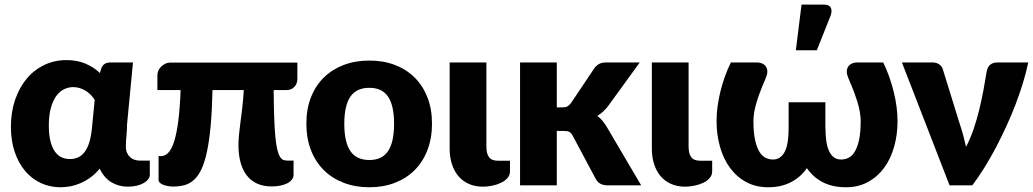

<svg xmlns="http://www.w3.org/2000/svg" viewBox="-20 -782 4358 810"><path d="M379.5 -360.5Q373 -371.5 363.5 -381.2Q354 -391 342.2 -398.5Q330.5 -406 316.8 -410.2Q303 -414.5 288.5 -414.5Q269.5 -414.5 251.2 -406Q233 -397.5 218.5 -378.5Q204 -359.5 195 -328.2Q186 -297 186 -252Q186 -211.5 193.2 -184.5Q200.5 -157.5 212.8 -141Q225 -124.5 241 -117.8Q257 -111 275 -111Q293.5 -111 309 -117.8Q324.5 -124.5 336.5 -140Q348.5 -155.5 356.5 -180.8Q364.5 -206 368 -243ZM612 -104.5V-45Q612 -35.5 605.5 -26.5Q599 -17.5 587 -10.2Q575 -3 557.8 1.2Q540.5 5.5 519 5.5Q481.5 5.5 450.2 -13Q419 -31.5 400.5 -70.5Q382.5 -48.5 361.8 -33.5Q341 -18.5 319.5 -9.2Q298 0 276.5 4Q255 8 235.5 8Q190.5 8 152.2 -9.8Q114 -27.5 86 -60.8Q58 -94 42 -141.2Q26 -188.5 26 -247.5Q26 -309.5 43.8 -361.2Q61.5 -413 92.8 -450.2Q124 -487.5 167 -508Q210 -528.5 260.5 -528.5Q304.5 -528.5 340 -513.8Q375.5 -499 401.5 -474L407 -492.5Q416 -518.5 445 -518.5H541L516 -257.5Q516 -233.5 513.5 -210.2Q511 -187 511 -163.5Q511 -148.5 515.8 -137.5Q520.5 -126.5 528.8 -119Q537 -111.5 547.5 -108Q558 -104.5 569.5 -104.5Z M1234.5 -448Q1234.5 -429.5 1222.2 -415.8Q1210 -402 1187.5 -402H1134.5Q1135 -334 1136.8 -285.5Q1138.5 -237 1141.8 -203.8Q1145 -170.5 1149.8 -151Q1154.5 -131.5 1161 -121Q1167.5 -110.5 1175.2 -107.5Q1183 -104.5 1192.5 -104.5H1218.5V-45Q1218.5 -33 1211 -23.8Q1203.5 -14.5 1191 -8.2Q1178.5 -2 1161.8 1.2Q1145 4.5 1127 4.5Q1090.5 4.5 1064 -7.8Q1037.5 -20 1020.2 -43Q1003 -66 994.5 -98Q986 -130 986 -170Q986 -193 988.5 -216.2Q991 -239.5 994.5 -266.8Q998 -294 1002 -327Q1006 -360 1008.5 -402H876.5Q874.5 -316 868.8 -252.5Q863 -189 853.5 -143.8Q844 -98.5 830.5 -69.5Q817 -40.5 799.2 -24Q781.5 -7.5 759.2 -1.2Q737 5 710.5 5Q701 5 690.2 3.2Q679.5 1.5 670.2 -1.8Q661 -5 655 -10.5Q649 -16 649 -23.5V-123.5H659.5Q676.5 -123.5 690.5 -138.2Q704.5 -153 715 -186.2Q725.5 -219.5 732.2 -272.5Q739 -325.5 742 -402H644V-465.5Q644 -474 647.8 -483.2Q651.5 -492.5 659 -500.2Q666.5 -508 677 -513Q687.5 -518 701 -518H1234.5Z M1538.5 -526.5Q1597.5 -526.5 1646 -508Q1694.5 -489.5 1729.2 -455Q1764 -420.5 1783.2 -371.2Q1802.5 -322 1802.5 -260.5Q1802.5 -198.5 1783.2 -148.8Q1764 -99 1729.2 -64.2Q1694.5 -29.5 1646 -10.8Q1597.5 8 1538.5 8Q1479 8 1430.2 -10.8Q1381.5 -29.5 1346.2 -64.2Q1311 -99 1291.8 -148.8Q1272.5 -198.5 1272.5 -260.5Q1272.5 -322 1291.8 -371.2Q1311 -420.5 1346.2 -455Q1381.5 -489.5 1430.2 -508Q1479 -526.5 1538.5 -526.5ZM1538.5 -107Q1592 -107 1617.2 -144.8Q1642.5 -182.5 1642.5 -259.5Q1642.5 -336.5 1617.2 -374Q1592 -411.5 1538.5 -411.5Q1483.5 -411.5 1458 -374Q1432.5 -336.5 1432.5 -259.5Q1432.5 -182.5 1458 -144.8Q1483.5 -107 1538.5 -107Z M1877 -518.5H2032V-163Q2032 -134 2043 -119Q2054 -104 2080.5 -104H2131.5V-59Q2131.5 -43 2121 -31Q2110.5 -19 2094 -11Q2077.5 -3 2057.2 1.2Q2037 5.5 2017.5 5.5Q1983 5.5 1956.5 -6.8Q1930 -19 1912.5 -40.5Q1895 -62 1886 -91.2Q1877 -120.5 1877 -154Z M2329 -518.5V-329H2352Q2366.5 -329 2374 -333.2Q2381.5 -337.5 2389 -347.5L2487 -493.5Q2496 -506 2507.5 -512.2Q2519 -518.5 2537 -518.5H2679L2545 -334Q2526 -309 2500 -293Q2511.5 -284.5 2521 -273.2Q2530.5 -262 2539 -248L2685 0H2545Q2527.5 0 2515 -5.8Q2502.5 -11.5 2494 -26L2396 -209.5Q2389 -222 2381.5 -225.8Q2374 -229.5 2359 -229.5H2329V0H2174V-518.5Z M2730 -518.5H2885V-163Q2885 -134 2896 -119Q2907 -104 2933.5 -104H2984.5V-59Q2984.5 -43 2974 -31Q2963.5 -19 2947 -11Q2930.5 -3 2910.2 1.2Q2890 5.5 2870.5 5.5Q2836 5.5 2809.5 -6.8Q2783 -19 2765.5 -40.5Q2748 -62 2739 -91.2Q2730 -120.5 2730 -154Z M3706 -518.5Q3720 -490.5 3731 -459.2Q3742 -428 3750 -396.2Q3758 -364.5 3762.2 -332.8Q3766.5 -301 3766.5 -272Q3766.5 -213.5 3752 -162.5Q3737.5 -111.5 3709.8 -73.8Q3682 -36 3641.5 -14Q3601 8 3549 8Q3518.5 8 3493.2 2Q3468 -4 3447.8 -15Q3427.5 -26 3411.8 -40.5Q3396 -55 3384 -72.5Q3372 -55 3356 -40.5Q3340 -26 3319.8 -15Q3299.5 -4 3275 2Q3250.5 8 3220.5 8Q3168.5 8 3128 -14Q3087.5 -36 3059.8 -73.8Q3032 -111.5 3017.5 -162.5Q3003 -213.5 3003 -272Q3003 -301 3007.2 -332.8Q3011.5 -364.5 3019.2 -396.2Q3027 -428 3038.2 -459.2Q3049.5 -490.5 3063.5 -518.5H3175.5Q3183 -518.5 3192.5 -515.2Q3202 -512 3208.8 -504.2Q3215.5 -496.5 3217 -484.2Q3218.5 -472 3211 -454Q3211 -452.5 3207 -443.8Q3203 -435 3197.2 -421Q3191.5 -407 3184.8 -389Q3178 -371 3172 -351.2Q3166 -331.5 3162.2 -311Q3158.5 -290.5 3158.5 -272Q3158.5 -222 3165.8 -190.2Q3173 -158.5 3184.5 -140.5Q3196 -122.5 3210.8 -115.8Q3225.5 -109 3240.5 -109Q3259.5 -109 3272.2 -119Q3285 -129 3292.8 -146.5Q3300.5 -164 3303.8 -188Q3307 -212 3307 -240.5V-350.5H3462V-240.5H3462.5Q3462.5 -212 3465.8 -188Q3469 -164 3476.8 -146.5Q3484.5 -129 3497.2 -119Q3510 -109 3529 -109Q3544 -109 3558.8 -115.8Q3573.5 -122.5 3585 -140.5Q3596.5 -158.5 3603.8 -190.2Q3611 -222 3611 -272Q3611 -290.5 3607.2 -311Q3603.5 -331.5 3597.5 -351.2Q3591.5 -371 3584.8 -389Q3578 -407 3572.2 -421Q3566.5 -435 3562.5 -443.8Q3558.5 -452.5 3558.5 -454Q3551 -472 3552.5 -484.2Q3554 -496.5 3560.8 -504.2Q3567.5 -512 3577 -515.2Q3586.5 -518.5 3594 -518.5ZM3337.5 -570 3361.5 -762.5H3456.5Q3477.5 -762.5 3484.5 -750.2Q3491.5 -738 3484.5 -717L3426 -570Z M4318 -518.5Q4309.5 -478 4296 -433.5Q4282.5 -389 4265 -343Q4247.5 -297 4226.2 -250.8Q4205 -204.5 4181.8 -160.2Q4158.5 -116 4133.2 -75.2Q4108 -34.5 4082 0H3986L3785 -518.5H3914Q3930.5 -518.5 3941.8 -510.8Q3953 -503 3957 -491.5L4029 -259Q4037.5 -234 4043.8 -210.2Q4050 -186.5 4055.5 -162.5Q4074 -198 4087.8 -238.5Q4101.5 -279 4111.5 -320.5Q4121.5 -362 4129 -402.2Q4136.5 -442.5 4142 -477Q4145.5 -500 4157.8 -509.2Q4170 -518.5 4185 -518.5Z"/></svg>

Font: Lato ExtraBold
Style: Regular
Weight: 800
Designer: Lukasz Dziedzic with Adam Twardoch and Botio Nikoltchev
Foundry: tyPoland Lukasz Dziedzic
Version: Version 2.015; 2015-08-06; http://www.latofonts.com/